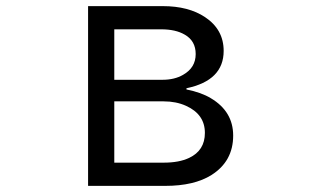

<svg xmlns="http://www.w3.org/2000/svg" viewBox="-20 -585 1040 630"><path d="M269 -564.9H514.2Q598.6 -564.9 652.8 -528.8Q713.9 -488.3 713.9 -418Q713.9 -320.8 591.8 -295.4V-291.5Q640.6 -281.7 671.9 -262.7Q745.1 -219.2 745.1 -140.1Q745.1 -55.7 673.8 -10.7Q617.2 24.9 522 24.9H269ZM355 -488.8V-323.2H513.2Q552.7 -323.2 580.6 -339.4Q622.1 -362.8 622.1 -407.7Q622.1 -450.7 586.4 -471.2Q556.6 -488.8 508.8 -488.8ZM355 -252.4V-51.3H517.1Q567.9 -51.3 600.6 -66.9Q652.3 -91.3 652.3 -148.9Q652.3 -210 590.3 -237.8Q558.1 -252.4 517.1 -252.4Z"/></svg>

Font: BIZ UDGothic
Style: Regular
Weight: 400
Monospace: yes
Designer: TypeBank Co., Ltd.
Foundry: Morisawa Inc.
Version: Version 1.05